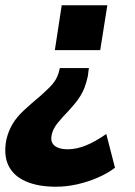

<svg xmlns="http://www.w3.org/2000/svg" viewBox="-60 -518 512 728"><path d="M152 190Q84 190 37.5 169.5Q-9 149 -28 109.5Q-47 70 -36 12Q-28 -22 -12 -48.5Q4 -75 31 -100Q58 -125 94 -155Q115 -174 128.5 -187.5Q142 -201 150 -214Q158 -227 162 -241L167 -260H277L273 -229Q268 -206 260.5 -186Q253 -166 239.5 -146Q226 -126 203 -101Q176 -73 158.5 -51.5Q141 -30 136 -7Q132 13 138.5 24.5Q145 36 160 42Q175 48 197 48Q229 48 264.5 34Q300 20 343 -10L376 118Q347 140 309.5 156Q272 172 232 181Q192 190 152 190ZM148 -328 174 -498H347L320 -328Z"/></svg>

Font: Nunito Sans 10pt Condensed Black
Style: Italic
Weight: 900
Width: 3
Italic angle: -9°
Designer: Vernon Adams
Foundry: Vernon Adams
Version: Version 3.101;gftools[0.9.27]